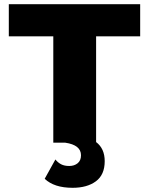

<svg xmlns="http://www.w3.org/2000/svg" viewBox="-20 -680 711 915"><path d="M438 -507V-3Q479 28 479 88Q479 153 437 184Q395 215 326 215Q238 215 193 172L244 80Q256 95 271.5 103Q287 111 310 111Q334 111 350 98Q366 85 366 60Q366 11 291 0H234V-507H22V-660H438H648V-507Z"/></svg>

Font: Work Sans ExtraBold
Style: Regular
Weight: 800
Designer: Wei Huang
Foundry: Wei Huang
Version: Version 1.500